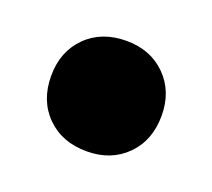

<svg xmlns="http://www.w3.org/2000/svg" viewBox="-53 -262 370 335"><g transform="rotate(20 132.5 -94.5)"><path d="M133 -197Q178 -197 206.5 -168.5Q235 -140 235 -95Q235 -49 206.5 -20.5Q178 8 133 8Q87 8 58.5 -20.5Q30 -49 30 -95Q30 -140 58.5 -168.5Q87 -197 133 -197Z"/></g></svg>

Font: Alexandria Black
Style: Regular
Weight: 900
Designer: Mohamed Gaber
Foundry: Kief Type Foundry
Version: Version 5.100